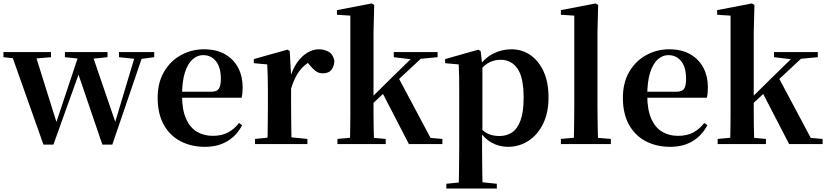

<svg xmlns="http://www.w3.org/2000/svg" viewBox="-28 -839 4813 1118"><path d="M225 3 34 -536H173L308 -105L292 -104L297 -118L436 -536H504L652 -104H635L639 -116L765 -536H810L626 3H568L415 -446H445L437 -426L283 3ZM-8 -506V-536H269V-506L140 -495H95ZM350 -506V-536H598V-506L492 -495H456ZM665 -506V-536H870V-506L786 -495H769Z M1166 16Q1086 16 1023.5 -16.5Q961 -49 925.5 -113Q890 -177 890 -269Q890 -359 928 -422.5Q966 -486 1027.5 -519Q1089 -552 1159 -552Q1233 -552 1283.5 -522.5Q1334 -493 1359.5 -443Q1385 -393 1385 -331Q1385 -296 1379 -270H948V-305H1203Q1235 -305 1246.5 -322.5Q1258 -340 1258 -380Q1258 -446 1230 -482Q1202 -518 1154 -518Q1121 -518 1093 -493Q1065 -468 1048.5 -416Q1032 -364 1032 -283Q1032 -201 1055 -148.5Q1078 -96 1118.5 -72Q1159 -48 1211 -48Q1264 -48 1300.5 -68Q1337 -88 1364 -123L1382 -110Q1351 -50 1296 -17Q1241 16 1166 16Z M1457 0V-30L1565 -41H1652L1762 -30V0ZM1528 0Q1530 -25 1530.5 -67Q1531 -109 1531.5 -154.5Q1532 -200 1532 -235V-310Q1532 -361 1531 -394Q1530 -427 1528 -464L1450 -471V-495L1646 -550L1659 -542L1667 -399V-398V-235Q1667 -200 1667.5 -154.5Q1668 -109 1668.5 -67Q1669 -25 1670 0ZM1666 -320 1633 -381H1660Q1675 -436 1701.5 -474Q1728 -512 1761.5 -532Q1795 -552 1828 -552Q1861 -552 1886.5 -537Q1912 -522 1919 -485Q1918 -453 1902 -432.5Q1886 -412 1852 -412Q1827 -412 1809 -426Q1791 -440 1772 -464L1749 -491L1785 -485Q1743 -463 1714.5 -424.5Q1686 -386 1666 -320Z M1937 0V-30L2043 -40H2107L2218 -30V0ZM2009 0Q2010 -18 2010.5 -47Q2011 -76 2011.5 -110Q2012 -144 2012 -176.5Q2012 -209 2012 -235V-748L1934 -753V-780L2136 -819L2151 -810L2147 -651V-241Q2147 -213 2147 -179.5Q2147 -146 2147.5 -111Q2148 -76 2149 -47Q2150 -18 2151 0ZM2078 -176V-220H2084L2244 -378L2406 -536H2464ZM2353 0 2198 -300 2292 -387 2479 -36 2548 -30V0ZM2265 -506V-536H2520V-506L2403 -495L2382 -492Z M2571 259V231L2680 220H2759L2865 231V259ZM2643 259Q2644 217 2644.5 174Q2645 131 2645.5 90Q2646 49 2646 14V-309Q2646 -358 2645.5 -392.5Q2645 -427 2643 -464L2564 -471V-495L2758 -550L2771 -541L2780 -461L2781 -455V-76L2779 -63V13Q2779 48 2779.5 89.5Q2780 131 2780.5 174Q2781 217 2782 259ZM2929 16Q2881 16 2837.5 -7Q2794 -30 2758 -82H2746L2765 -98Q2792 -68 2819.5 -57.5Q2847 -47 2881 -47Q2922 -47 2953.5 -68Q2985 -89 3003 -138Q3021 -187 3021 -270Q3021 -389 2985 -440Q2949 -491 2887 -491Q2855 -491 2825 -477.5Q2795 -464 2758 -421L2743 -438H2751Q2789 -498 2840.5 -525Q2892 -552 2950 -552Q3011 -552 3059.5 -519Q3108 -486 3137 -423.5Q3166 -361 3166 -271Q3166 -182 3134 -117.5Q3102 -53 3048.5 -18.5Q2995 16 2929 16Z M3238 0V-30L3349 -40H3412L3529 -30V0ZM3313 0Q3314 -35 3314.5 -75Q3315 -115 3315.5 -156.5Q3316 -198 3316 -235V-748L3238 -753V-780L3440 -819L3455 -810L3451 -651V-235Q3451 -198 3451.5 -156.5Q3452 -115 3453 -75Q3454 -35 3455 0Z M3875 16Q3795 16 3732.5 -16.5Q3670 -49 3634.5 -113Q3599 -177 3599 -269Q3599 -359 3637 -422.5Q3675 -486 3736.5 -519Q3798 -552 3868 -552Q3942 -552 3992.5 -522.5Q4043 -493 4068.5 -443Q4094 -393 4094 -331Q4094 -296 4088 -270H3657V-305H3912Q3944 -305 3955.5 -322.5Q3967 -340 3967 -380Q3967 -446 3939 -482Q3911 -518 3863 -518Q3830 -518 3802 -493Q3774 -468 3757.5 -416Q3741 -364 3741 -283Q3741 -201 3764 -148.5Q3787 -96 3827.5 -72Q3868 -48 3920 -48Q3973 -48 4009.5 -68Q4046 -88 4073 -123L4091 -110Q4060 -50 4005 -17Q3950 16 3875 16Z M4151 0V-30L4257 -40H4321L4432 -30V0ZM4223 0Q4224 -18 4224.5 -47Q4225 -76 4225.5 -110Q4226 -144 4226 -176.5Q4226 -209 4226 -235V-748L4148 -753V-780L4350 -819L4365 -810L4361 -651V-241Q4361 -213 4361 -179.5Q4361 -146 4361.5 -111Q4362 -76 4363 -47Q4364 -18 4365 0ZM4292 -176V-220H4298L4458 -378L4620 -536H4678ZM4567 0 4412 -300 4506 -387 4693 -36 4762 -30V0ZM4479 -506V-536H4734V-506L4617 -495L4596 -492Z"/></svg>

Font: Noto Serif SC ExtraLight
Style: Bold
Weight: 700
Version: Version 2.002-H1;hotconv 1.1.0;makeotfexe 2.6.0